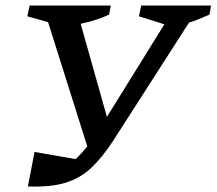

<svg xmlns="http://www.w3.org/2000/svg" viewBox="-20 -670 784 695"><path d="M81 5 105 -120 254 -94Q276 -115 296 -140L154 -590L79 -611L87 -650H381L375 -617Q327 -595 272 -584L367 -247L575 -582L483 -611L491 -650H744L738 -617Q717 -608 699 -600.5Q681 -593 664 -588L390 -161Q351 -101 311 -63Q271 -25 217 -8.5Q163 8 81 5Z"/></svg>

Font: Piazzolla SC Medium
Style: Italic
Weight: 500
Italic angle: -11.3°
Designer: Juan Pablo del Peral
Foundry: Huerta Tipografica
Version: Version 1.330